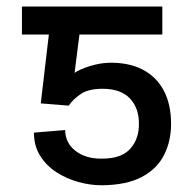

<svg xmlns="http://www.w3.org/2000/svg" viewBox="-20 -548 580 577"><path d="M186.5 -230.5 102.5 -237.3 136.7 -528.3H467.8V-444.3H218.8L204.1 -329.1Q220.7 -340.3 250 -349.4Q279.3 -358.4 306.6 -359.4Q365.7 -360.8 407.7 -339.4Q449.7 -317.9 471.9 -276.4Q494.1 -234.9 494.1 -175.8Q494.1 -124 473.1 -82.3Q452.1 -40.5 406 -16.1Q359.9 8.3 285.2 8.8Q251.5 8.8 215.8 -1Q180.2 -10.7 149.9 -30.3Q119.6 -49.8 100.8 -79.6Q82 -109.4 82 -149.4L175.8 -157.2Q176.3 -118.2 207 -94.5Q237.8 -70.8 285.2 -71.3Q344.2 -70.8 371.1 -100.6Q397.9 -130.4 397.5 -175.8Q397.9 -223.1 370.4 -252.2Q342.8 -281.2 288.1 -281.2Q246.6 -281.2 223.4 -265.9Q200.2 -250.5 186.5 -230.5ZM193.4 -528.3V-444.3H45.9V-528.3Z"/></svg>

Font: Inter V
Style: 
Weight: 400
Designer: Rasmus Andersson
Foundry: rsms
Version: Version 4.000;git-a3f224843